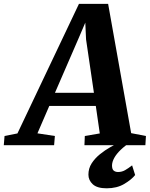

<svg xmlns="http://www.w3.org/2000/svg" viewBox="-96 -766 790 1013"><path d="M-76 0 -72 -48.5 -4 -62 320.5 -745.5H474.5L596 -63.5L674 -48.5L671 0H349.5L351.5 -48.5L430.5 -62L409.5 -207H164L101.5 -62.5L193.5 -48.5L189.5 0ZM194 -276.5H399.5L358 -558.5L354 -646.5L318.5 -563.5ZM466.5 227.5Q416.5 227.5 393.5 206.2Q370.5 185 370.5 155.5Q370.5 122.5 387.5 96Q404.5 69.5 431 48Q457.5 26.5 487 9.8Q516.5 -7 541 -19.5L568 -28L593 -16.5Q562.5 3.5 540.5 24.8Q518.5 46 507 66.8Q495.5 87.5 495 106.5Q495 127 504 134.2Q513 141.5 527 141.5Q547 141.5 564 131.8Q581 122 601 106.5L617 157.5Q597.5 182 559 204.8Q520.5 227.5 466.5 227.5Z"/></svg>

Font: Merriweather 20pt ExtraBold
Style: Italic
Weight: 800
Italic angle: -7.8°
Version: Version 2.101